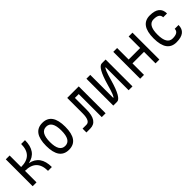

<svg xmlns="http://www.w3.org/2000/svg" viewBox="259 -1655 2763 2763"><g transform="rotate(-45 1640.5 -273.5)"><path d="M78.1 0V-546.9H156.2V-312.5Q390.6 -312.5 390.6 -546.9H468.8Q468.8 -312.5 273.4 -273.4Q468.8 -234.4 468.8 0H390.6Q390.6 -234.4 156.2 -234.4V0Z M625 -273.4Q625 -546.9 820.3 -546.9Q1015.6 -546.9 1015.6 -273.4Q1015.6 0 820.3 0Q625 0 625 -273.4ZM703.1 -273.4Q703.1 -78.1 820.3 -78.1Q937.5 -78.1 937.5 -273.4Q937.5 -468.8 820.3 -468.8Q703.1 -468.8 703.1 -273.4Z M1171.9 0V-78.1H1250Q1328.1 -78.1 1328.1 -234.4V-546.9H1562.5V0H1484.4V-468.8H1406.2V-234.4Q1406.2 0 1250 0Z M1718.8 0V-78.1V-546.9H1796.9V-78.1Q1821.3 -78.1 1875 -273.4Q1953.1 -546.9 2031.2 -546.9H2109.4V-468.8V0H2031.2V-468.8Q2006.8 -468.8 1953.1 -273.4Q1875 0 1796.9 0Z M2265.6 0V-546.9H2343.8V-312.5H2578.1V-546.9H2656.2V0H2578.1V-234.4H2343.8V0Z M2812.5 -273.4Q2812.5 -546.9 3007.8 -546.9Q3203.1 -546.9 3203.1 -390.6H3125Q3125 -468.8 3007.8 -468.8Q2890.6 -468.8 2890.6 -273.4Q2890.6 -78.1 3007.8 -78.1Q3125 -78.1 3125 -156.2H3203.1Q3203.1 0 3007.8 0Q2812.5 0 2812.5 -273.4Z"/></g></svg>

Font: Luculent
Style: Regular
Weight: 400
Monospace: yes
Designer: Andrew Kensler
Version: Version 1.0.0-845fa02f9341